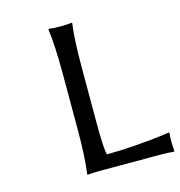

<svg xmlns="http://www.w3.org/2000/svg" viewBox="-99 -736 776 827"><g transform="rotate(-15 289.0 -322.5)"><path d="M286.1 -444.8V-200.2Q286.1 -88.4 293.9 -61Q353.5 -61 424.1 -66.4Q494.6 -71.8 535.2 -77.1L576.2 -83L578.1 -79.1Q576.2 -63.5 576.2 -43.9Q576.2 -28.3 578.1 0L576.2 2.9Q551.8 0 516.1 0H243.2Q228 0 214.8 0.7Q201.7 1.5 196.3 2L190.9 2.9L189.9 0Q200.2 -71.3 200.2 -200.2V-444.8Q200.2 -569.8 189.9 -645L191.9 -647.9Q210.4 -645 243.2 -645Q276.4 -645 294.9 -647.9L295.9 -645Q286.1 -578.6 286.1 -444.8Z"/></g></svg>

Font: Linear Smooth
Style: Regular
Weight: 400
Designer: Philipp H. Poll, Flanker
Foundry: Philipp H. Poll, reworked by Flanker
Version: Version 1.061 | FøM Fix